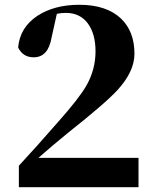

<svg xmlns="http://www.w3.org/2000/svg" viewBox="-20 -784 648 804"><path d="M560 -123V0H59V-90Q135 -172 222 -272Q312 -373 342 -426Q380 -493 380 -569Q380 -643 347 -687Q314 -730 256 -730Q235 -730 218 -726L196 -627Q182 -544 121 -544Q76 -544 56 -585Q63 -669 137 -718Q208 -764 312 -764Q426 -764 487 -706Q543 -652 543 -559Q543 -485 473 -408Q423 -353 265 -228Q195 -171 141 -123Z"/></svg>

Font: Source Han Serif CN Heavy
Style: Regular
Weight: 900
Designer: Ryoko NISHIZUKA  (kana & ideographs); Frank Grießhammer (Latin, Greek & Cyrillic); Wenlong ZHANG  (bopomofo); Sandoll Co
Foundry: Adobe Systems Incorporated
Version: Version 1.000;PS 1;hotconv 16.6.53;makeotf.lib2.5.65590